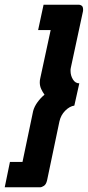

<svg xmlns="http://www.w3.org/2000/svg" viewBox="-43 -760 372 811"><path d="M118 -633 141 -740H291Q296 -740 302 -736Q308 -732 308 -719Q308 -713 307 -710L256 -473Q255 -470 255 -466.5Q255 -463 255 -460Q255 -441 265 -424.5Q275 -408 292 -408L271 -314Q251 -311 232.5 -292.5Q214 -274 208 -247L156 1Q152 19 142.5 25Q133 31 127 31H-23L-1 -76H52L97 -291Q102 -310 115.5 -328.5Q129 -347 145 -360Q137 -371 131 -384Q125 -397 125 -412Q125 -417 125.5 -421Q126 -425 127 -429L171 -633Z"/></svg>

Font: Raleway Thin
Style: Bold Italic
Weight: 700
Italic angle: -12°
Version: Version 4.026